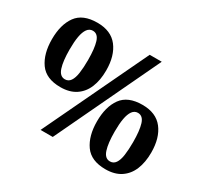

<svg xmlns="http://www.w3.org/2000/svg" viewBox="-150 -930 1211 1146"><g transform="rotate(30 455.5 -357.0)"><path d="M242 0 582 -714H665L326 0ZM216 -280Q117 -280 73.5 -341.5Q30 -403 30 -503Q30 -604 73.5 -664Q117 -724 217 -724Q311 -724 357.5 -664Q404 -604 404 -503Q404 -436 383.5 -386Q363 -336 321 -308Q279 -280 216 -280ZM216 -334Q240 -334 254 -354Q268 -374 273.5 -412Q279 -450 279 -503Q279 -582 265.5 -625.5Q252 -669 217 -669Q194 -669 179.5 -649Q165 -629 158.5 -592.5Q152 -556 152 -503Q152 -423 166.5 -378.5Q181 -334 216 -334ZM694 10Q595 10 551.5 -51.5Q508 -113 508 -213Q508 -314 551.5 -374Q595 -434 695 -434Q789 -434 835.5 -374Q882 -314 882 -213Q882 -146 861.5 -96Q841 -46 799 -18Q757 10 694 10ZM694 -44Q718 -44 732 -64Q746 -84 751.5 -122Q757 -160 757 -213Q757 -292 743.5 -335.5Q730 -379 695 -379Q672 -379 657.5 -359Q643 -339 636.5 -302.5Q630 -266 630 -213Q630 -133 644.5 -88.5Q659 -44 694 -44Z"/></g></svg>

Font: Noto Serif Gujarati ExtraBold
Style: Regular
Weight: 800
Version: Version 2.102